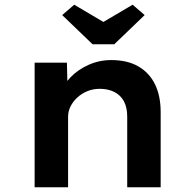

<svg xmlns="http://www.w3.org/2000/svg" viewBox="-20 -795 824 815"><path d="M127 0V-529H264L267 -405L233 -395Q247 -433 278.5 -466Q310 -499 355.5 -519.5Q401 -540 452 -540Q521 -540 567.5 -513Q614 -486 638 -437Q662 -388 662 -319V0H520V-300Q520 -339 506 -365Q492 -391 465.5 -404.5Q439 -418 404 -418Q374 -418 349.5 -407.5Q325 -397 307 -380Q289 -363 279 -342.5Q269 -322 269 -300V0H199Q171 0 153 0Q135 0 127 0ZM373 -607 244 -731 295 -775 434 -693H404L543 -775L594 -731L465 -607Z"/></svg>

Font: Lexend Exa SemiBold
Style: Regular
Weight: 600
Designer: Bonnie Shaver-Troup, Thomas Jockin
Foundry: Lexend
Version: Version 1.007